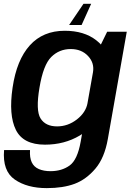

<svg xmlns="http://www.w3.org/2000/svg" viewBox="-39 -760 702 1014"><path d="M208 233.5Q294 233.5 355 210.8Q416 188 464.5 131Q513 74 530.5 -26L630.5 -592.5H527L469 -474L387 -11.5Q370 84.5 328.5 114.2Q287 144 227.5 144Q192 144 166 132.8Q140 121.5 128.5 96.8Q117 72 119.5 32.5H-17.5Q-26.5 143 39 188.2Q104.5 233.5 208 233.5ZM198.5 4Q301 4 382.2 -44.2Q463.5 -92.5 474 -150.5L423.5 -216.5Q414.5 -166 367 -129.2Q319.5 -92.5 262.5 -92.5Q201.5 -92.5 175.2 -134.5Q149 -176.5 169.5 -297Q189.5 -417.5 231.8 -459.2Q274 -501 334.5 -501Q391.5 -501 426 -464.2Q460.5 -427.5 452 -378L524.5 -439Q534.5 -496 470 -546.8Q405.5 -597.5 303 -597.5Q188 -597.5 118.5 -520.5Q49 -443.5 27.5 -297.5Q6 -152.5 44.8 -74.2Q83.5 4 198.5 4ZM326 -628H392L442.5 -740H402Z"/></svg>

Font: Anybody UltraCondensed Thin SemiBold
Style: Italic
Weight: 600
Italic angle: -10°
Version: Version 1.111